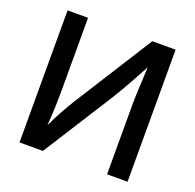

<svg xmlns="http://www.w3.org/2000/svg" viewBox="-127 -861 1011 994"><g transform="rotate(20 378.0 -364.0)"><path d="M675.8 0H563V-388.2Q563 -416.5 565.4 -470.2Q567.9 -523.9 571.3 -592.3Q544.9 -543.5 525.4 -508.1Q505.9 -472.7 489.3 -444.3Q472.7 -416 455.1 -387.2L209.5 0H80.6V-727.5H193.4V-313.5Q193.4 -282.2 191.7 -234.1Q189.9 -186 186 -133.3Q210.4 -185.5 233.4 -226.3Q256.3 -267.1 273.4 -294.4L547.4 -727.5H675.8Z"/></g></svg>

Font: Inter Medium
Style: Regular
Weight: 500
Designer: Rasmus Andersson
Foundry: rsms
Version: Version 4.001;git-9221beed3